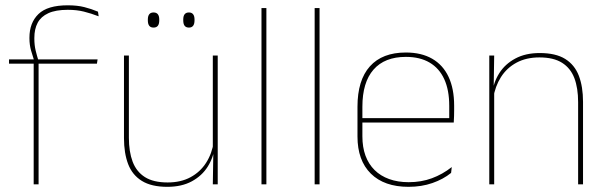

<svg xmlns="http://www.w3.org/2000/svg" viewBox="-20 -695 2292 724"><path d="M235.5 -675Q271.5 -675 298 -668.2Q324.5 -661.5 349.5 -651L352 -633.5Q323.5 -644.5 296.5 -651.2Q269.5 -658 235.5 -658Q190 -658 162.2 -645.2Q134.5 -632.5 122 -609Q109.5 -585.5 109.5 -552V-549Q109.5 -525 114.5 -504.2Q119.5 -483.5 125 -466.5L108.5 -464V-467.5Q103.5 -482.5 97.2 -504.2Q91 -526 91 -550.5V-553Q91 -609 125 -642Q159 -675 235.5 -675ZM107 0V-460H125.5V0ZM14 -455V-471H114H120H348L345.5 -455Z M466 -485.5V-175.5Q466 -123 480.2 -85.2Q494.5 -47.5 526.5 -27.2Q558.5 -7 612 -7Q662 -7 698.5 -26.8Q735 -46.5 757.2 -81.2Q779.5 -116 786 -160.5L795 -141.5H789.5Q785 -101 763.2 -66.5Q741.5 -32 703.2 -11.2Q665 9.5 611 9.5Q551 9.5 515 -12.8Q479 -35 463.2 -76.2Q447.5 -117.5 447.5 -174.5V-485.5ZM801 -485.5V0H782.5L784.5 -127H782.5V-485.5ZM559 -591Q548 -591 542.8 -597.8Q537.5 -604.5 537.5 -618.5V-621.5Q537.5 -634.5 542.8 -641.2Q548 -648 559 -648Q570 -648 575.2 -641.2Q580.5 -634.5 580.5 -621.5V-618.5Q580.5 -604.5 575.2 -597.8Q570 -591 559 -591ZM692.5 -591Q681.5 -591 676.2 -597.8Q671 -604.5 671 -618.5V-621.5Q671 -634.5 676.2 -641.2Q681.5 -648 692.5 -648Q703 -648 708.2 -641.2Q713.5 -634.5 713.5 -621.5V-618.5Q713.5 -604.5 708.2 -597.8Q703 -591 692.5 -591Z M966 0V-664.5H984.5V0Z M1166.5 0V-664.5H1185V0Z M1520.5 9.5Q1429 9.5 1378.5 -40.2Q1328 -90 1328 -180.5V-292.5Q1328 -392.5 1374.8 -444.8Q1421.5 -497 1510.5 -497Q1569 -497 1609.8 -473.5Q1650.5 -450 1671.5 -405.2Q1692.5 -360.5 1692.5 -296.5V-279.5Q1692.5 -268.5 1692.2 -257.5Q1692 -246.5 1691 -233H1674Q1674 -250.5 1674 -266.5Q1674 -282.5 1674 -296Q1674 -355.5 1655.2 -396.5Q1636.5 -437.5 1600 -459Q1563.5 -480.5 1510.5 -480.5Q1430.5 -480.5 1388.5 -432.5Q1346.5 -384.5 1346.5 -292.5V-243.5V-239.5V-181Q1346.5 -140 1358.2 -108Q1370 -76 1392.5 -53.8Q1415 -31.5 1447.5 -19.8Q1480 -8 1521 -8Q1568.5 -8 1608.5 -22.8Q1648.5 -37.5 1683.5 -65L1681 -43Q1651.5 -19 1610.5 -4.8Q1569.5 9.5 1520.5 9.5ZM1336.5 -233V-249.5H1684.5V-233Z M2160 0V-310Q2160 -363 2145.8 -400.5Q2131.5 -438 2099.5 -458.2Q2067.5 -478.5 2014 -478.5Q1964.5 -478.5 1927.8 -458.8Q1891 -439 1869 -404.2Q1847 -369.5 1840 -325L1831 -344H1836.5Q1841 -385 1862.8 -419.2Q1884.5 -453.5 1923 -474.2Q1961.5 -495 2015 -495Q2075.5 -495 2111.2 -472.8Q2147 -450.5 2162.8 -409.2Q2178.5 -368 2178.5 -311V0ZM1825 0V-485.5H1843.5L1841.5 -358.5H1843.5V0Z"/></svg>

Font: Anek Bangla Medium Thin
Style: Regular
Weight: 250
Version: Version 1.003